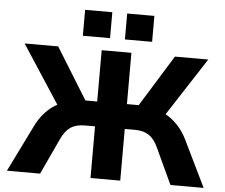

<svg xmlns="http://www.w3.org/2000/svg" viewBox="-60 -987 1236 1055"><g transform="rotate(5 558.5 -459.0)"><path d="M16 0 141 -254Q163 -300 193.5 -333Q224 -366 262 -386.5Q300 -407 345 -415L271 -369L52 -705H237L425 -401L401 -422H477V-705H641V-422H718L693 -401L881 -705H1065L847 -369L773 -415Q818 -407 855.5 -386.5Q893 -366 924 -333Q955 -300 977 -255L1101 0H918L825 -200Q805 -244 775 -264.5Q745 -285 697 -285H641V0H477V-285H421Q373 -285 343 -265Q313 -245 292 -200L199 0ZM599 -775V-918H749V-775ZM367 -775V-918H517V-775Z"/></g></svg>

Font: Nunito Sans 7pt ExtraBold
Style: Regular
Weight: 800
Designer: Vernon Adams
Foundry: Vernon Adams
Version: Version 3.101;gftools[0.9.27]